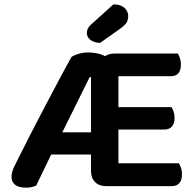

<svg xmlns="http://www.w3.org/2000/svg" viewBox="-20 -853 900 882"><path d="M466 2Q435 2 416.5 -17Q398 -36 398 -68V-143H215L146 0Q135 4 125.5 6.5Q116 9 99 9Q66 9 49.5 -4Q33 -17 33 -40Q33 -52 36.5 -64.5Q40 -77 48 -93Q59 -115 77.5 -152Q96 -189 119 -234Q142 -279 168 -328.5Q194 -378 219 -425.5Q244 -473 267 -516Q290 -559 308 -591Q319 -599 340 -605.5Q361 -612 387 -612Q405 -612 425.5 -608Q446 -604 462 -595Q470 -600 480.5 -603.5Q491 -607 504 -607H797Q802 -599 806.5 -586Q811 -573 811 -557Q811 -503 765 -503H524V-361H768Q773 -353 777.5 -340.5Q782 -328 782 -312Q782 -285 769.5 -271.5Q757 -258 736 -258H524V-103H802Q807 -95 811.5 -81.5Q816 -68 816 -52Q816 -25 803.5 -11.5Q791 2 770 2ZM266 -245H398V-499H392ZM501 -833Q533 -833 551 -817.5Q569 -802 569 -779Q569 -762 561.5 -749.5Q554 -737 533 -722L440 -656Q411 -657 395 -670Q379 -683 379 -701Q379 -712 383 -721Q387 -730 398 -740Z"/></svg>

Font: Baloo 2 SemiBold
Style: Regular
Weight: 600
Designer: Sarang Kulkarni and Ek Type
Foundry: Ek Type
Version: Version 1.640;hotconv 1.0.111;makeotfexe 2.5.65597; ttfautoh